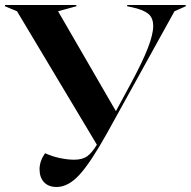

<svg xmlns="http://www.w3.org/2000/svg" viewBox="-35 -732 762 767"><path d="M123 -56Q123 -88 145 -120Q173 -107 204.5 -100.5Q236 -94 261 -94Q294 -94 313 -107.5Q332 -121 352 -154L33 -687L-15 -707V-712H270V-707L197 -687L428 -288L487 -397Q534 -484 555.5 -539.5Q577 -595 577 -628Q577 -662 556 -678Q535 -694 492 -703L473 -707V-712H707V-707L662 -687L392 -199Q328 -84 283 -34.5Q238 15 191 15Q159 15 141 -4Q123 -23 123 -56Z"/></svg>

Font: Nyght Serif Medium
Style: Regular
Weight: 500
Designer: Maksym Kobuzan
Version: Version 0.410